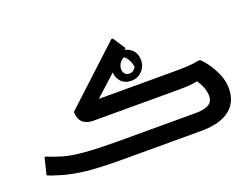

<svg xmlns="http://www.w3.org/2000/svg" viewBox="-113 -1002 1629 1244"><g transform="rotate(-20 701.5 -379.5)"><path d="M490 -384 469 -422H1060Q1104 -422 1148 -424.5Q1192 -427 1222 -434H1234Q1259 -411 1284.5 -374Q1310 -337 1328.5 -292Q1347 -247 1347 -197Q1347 -156 1333 -120.5Q1319 -85 1287.5 -57.5Q1256 -30 1205 -15Q1154 0 1081 0H522Q431 0 340 -6Q249 -12 155 -35Q136 -41 115 -47Q94 -53 75.5 -59.5Q57 -66 44 -72L72 -188H82Q93 -183 113 -175.5Q133 -168 152.5 -162Q172 -156 183 -152Q234 -138 296.5 -131.5Q359 -125 425.5 -123Q492 -121 550 -121H1089Q1149 -121 1179.5 -138.5Q1210 -156 1210 -197Q1210 -230 1193.5 -267.5Q1177 -305 1150 -332L1212 -320Q1175 -312 1149.5 -308Q1124 -304 1099.5 -302.5Q1075 -301 1042 -301H446Q409 -301 381.5 -321.5Q354 -342 350 -397L741 -759H750L807 -672ZM783 -664Q818 -664 846.5 -637.5Q875 -611 875 -563Q875 -536 861.5 -512.5Q848 -489 825 -474.5Q802 -460 772 -460Q726 -460 700.5 -488.5Q675 -517 675 -554Q675 -583 689 -608Q703 -633 727.5 -648.5Q752 -664 783 -664ZM808 -625Q783 -625 766 -613.5Q749 -602 741 -586Q733 -570 733 -555Q733 -534 744.5 -521Q756 -508 774 -508Q792 -508 805 -519Q818 -530 825.5 -545.5Q833 -561 832 -572L820 -501Q824 -518 821 -537.5Q818 -557 810 -576Q802 -595 789.5 -609Q777 -623 760 -629Z"/></g></svg>

Font: Kufam SemiBold
Style: Italic
Weight: 600
Italic angle: -11°
Designer: Artur Schmal
Foundry: Original Type
Version: Version 1.301; ttfautohint (v1.8.3)